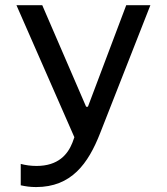

<svg xmlns="http://www.w3.org/2000/svg" viewBox="-20 -534 660 759"><path d="M45 -513.5 274 8.5 266 30.5C248 76 210.5 122 124.5 122C101.5 122 81.5 119 62 114V198.5C80 202.5 99 205.5 122.5 205.5C262 205.5 328.5 113.5 376 -8L574.5 -513.5H479L327.5 -112H320.5L147 -513.5Z"/></svg>

Font: Monaspace Neon
Style: Regular
Weight: 400
Designer: Riley Cran & the Lettermatic Team
Foundry: Lettermatic
Version: Version 1.200 (Monaspace Neon)